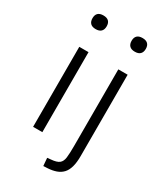

<svg xmlns="http://www.w3.org/2000/svg" viewBox="-224 -843 943 1098"><g transform="rotate(30 248.0 -294.0)"><path d="M91.3 0V-528.3H152.3V0ZM121.6 -662.6Q98.1 -662.6 86.4 -674.3Q74.7 -686 74.7 -708Q74.7 -730 86.4 -741.5Q98.1 -752.9 121.6 -752.9Q145 -752.9 156.7 -741.5Q168.5 -730 168.5 -708Q168.5 -686 156.7 -674.3Q145 -662.6 121.6 -662.6ZM253.9 165 249.5 113.3 273.4 110.8Q310.5 107.9 326.4 95.2Q342.3 82.5 345.7 54.7Q349.1 26.9 349.1 -21.5V-528.3H410.6V8.3Q410.6 51.8 402.3 80.8Q394 109.9 377.7 127.2Q361.3 144.5 337.4 153.1Q313.5 161.6 282.2 163.6ZM379.9 -662.6Q356.4 -662.6 344.7 -674.3Q333 -686 333 -708Q333 -730 344.7 -741.5Q356.4 -752.9 379.9 -752.9Q403.3 -752.9 415 -741.5Q426.8 -730 426.8 -708Q426.8 -686 415 -674.3Q403.3 -662.6 379.9 -662.6Z"/></g></svg>

Font: Comme ExtraLight
Style: Regular
Weight: 250
Version: Version 1.000;gftools[0.9.27]